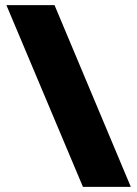

<svg xmlns="http://www.w3.org/2000/svg" viewBox="-20 -730 536 750"><path d="M304 0 5 -710H193L491 0Z"/></svg>

Font: Palanquin Dark
Style: Bold
Weight: 700
Designer: Pria Ravichandran
Version: Version 1.000